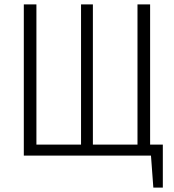

<svg xmlns="http://www.w3.org/2000/svg" viewBox="-20 -705 789 870"><path d="M660.2 -49.8H717.8V145H674.8L664.1 0H87.9V-685.1H145V-49.8H347.2V-685.1H400.9V-49.8H603V-685.1H660.2Z"/></svg>

Font: Fira Sans Compressed Light
Style: Regular
Weight: 300
Width: 1
Designer: Carrois Corporate & Edenspiekermann AG
Foundry: Carrois Corporate GbR & Edenspiekermann AG
Version: Version 4.203;PS 004.203;hotconv 1.0.88;makeotf.lib2.5.64775